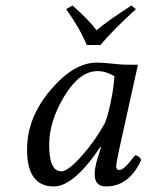

<svg xmlns="http://www.w3.org/2000/svg" viewBox="-20 -666 532 696"><path d="M410.2 -433.1Q418 -431.2 480 -431.2L411.1 -120.1Q401.4 -72.3 400.9 -64Q400.9 -49.8 413.1 -49.8Q430.2 -49.8 469.2 -103Q482.4 -103 492.2 -86.9Q448.2 10.3 363.8 9.8Q322.8 9.8 323.2 -35.2Q323.2 -57.1 333 -89.8L346.2 -131.8L344.2 -133.8Q247.1 10.3 174.8 9.8Q77.6 9.8 78.1 -125Q78.1 -238.8 162.6 -338.9Q247.1 -439 330.1 -439Q356 -439 410.2 -433.1ZM359.9 -219.2Q371.1 -247.1 380.1 -289.6Q389.2 -332 392.1 -360.4L395 -389.2Q365.2 -408.2 333 -408.2Q268.1 -408.2 213.1 -317.1Q158.2 -226.1 158.2 -141.1Q158.2 -44.9 202.1 -44.9Q226.1 -44.9 274.4 -98.6Q322.8 -152.3 359.9 -219.2ZM294.4 -502.9Q269 -564.5 219.7 -632.8L242.7 -646Q302.7 -593.8 330.1 -556.2Q375.5 -594.7 456.5 -646L472.7 -632.8Q390.1 -558.1 344.2 -502.9Z"/></svg>

Font: Linux Libertine
Style: Italic
Weight: 400
Italic angle: -12°
Designer: Philipp H. Poll
Foundry: Philipp H. Poll
Version: Version 5.1.6 ; ttfautohint (v0.9)